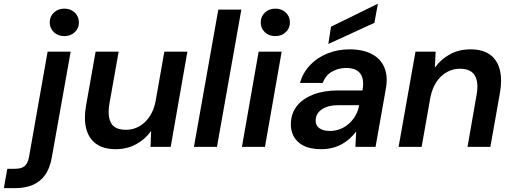

<svg xmlns="http://www.w3.org/2000/svg" viewBox="-135 -765 2670 1000"><path d="M-115 215 -97 114H-57Q-23 114 -6.5 100Q10 86 16 53L113 -496H233L135 54Q125 112 99 147.5Q73 183 33.5 199Q-6 215 -57 215ZM200 -577Q167 -577 145.5 -597.5Q124 -618 124 -648Q124 -679 145.5 -699.5Q167 -720 200 -720Q233 -720 254.5 -699.5Q276 -679 276 -648Q276 -618 254.5 -597.5Q233 -577 200 -577Z M468 12Q404 12 365.5 -16Q327 -44 314 -95Q301 -146 313 -214L363 -496H483L435 -226Q424 -161 443 -125Q462 -89 522 -89Q558 -89 589.5 -106.5Q621 -124 643.5 -157Q666 -190 675 -236L721 -496H841L754 0H649L652 -82H651Q621 -39 573.5 -13.5Q526 12 468 12Z M875 0 1002 -715H1122L995 0Z M1125 0 1212 -496H1332L1245 0ZM1299 -577Q1265 -577 1244 -597.5Q1223 -618 1223 -648Q1223 -679 1244.5 -699.5Q1266 -720 1300 -720Q1332 -720 1353.5 -699.5Q1375 -679 1375 -648Q1375 -618 1353.5 -597.5Q1332 -577 1299 -577Z M1538 12Q1481 12 1445.5 -6.5Q1410 -25 1394 -56Q1378 -87 1380 -124Q1382 -177 1412.5 -214.5Q1443 -252 1497.5 -273Q1552 -294 1626 -294H1753Q1760 -334 1752.5 -359.5Q1745 -385 1724 -398Q1703 -411 1668 -411Q1627 -411 1593.5 -391.5Q1560 -372 1546 -333H1427Q1443 -387 1480 -426Q1517 -465 1570.5 -486.5Q1624 -508 1685 -508Q1755 -508 1801.5 -483.5Q1848 -459 1867 -413.5Q1886 -368 1875 -305L1821 0H1716L1720 -79H1719Q1704 -59 1685 -42Q1666 -25 1643.5 -13Q1621 -1 1594.5 5.5Q1568 12 1538 12ZM1583 -83Q1613 -83 1638.5 -93.5Q1664 -104 1684 -122.5Q1704 -141 1717.5 -165Q1731 -189 1735 -216V-217H1625Q1589 -217 1563.5 -207Q1538 -197 1524 -180Q1510 -163 1509 -140Q1508 -112 1528 -97.5Q1548 -83 1583 -83ZM1575 -536 1589 -626 1832 -745H1833L1815 -646Z M1941 0 2029 -496H2134L2130 -414H2131Q2162 -457 2209 -482.5Q2256 -508 2315 -508Q2379 -508 2417 -480.5Q2455 -453 2468 -402Q2481 -351 2469 -282L2419 0H2300L2347 -270Q2359 -335 2338.5 -371Q2318 -407 2260 -407Q2224 -407 2192.5 -389.5Q2161 -372 2139 -339.5Q2117 -307 2107 -260L2061 0Z"/></svg>

Font: DM Sans 28pt SemiBold
Style: Italic
Weight: 600
Italic angle: -10°
Version: Version 4.004;gftools[0.9.30]